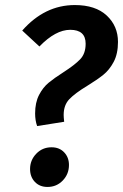

<svg xmlns="http://www.w3.org/2000/svg" viewBox="-20 -725 487 760"><path d="M447 -559Q447 -512 430 -480Q413 -448 388.5 -428.5Q364 -409 325 -385Q277 -356 254.5 -332.5Q232 -309 232 -270Q232 -261 234 -243L127 -226Q119 -248 119 -276Q119 -319 134.5 -349Q150 -379 172.5 -397.5Q195 -416 231 -439Q276 -468 297.5 -490.5Q319 -513 319 -552Q319 -607 258 -607Q200 -607 136 -541L68 -604Q157 -705 276 -705Q358 -705 402.5 -663.5Q447 -622 447 -559ZM99 -56Q99 -91 123.5 -116.5Q148 -142 184 -142Q215 -142 234 -122Q253 -102 253 -72Q253 -36 228.5 -10.5Q204 15 168 15Q137 15 118 -5Q99 -25 99 -56Z"/></svg>

Font: Fira Sans Condensed Medium
Style: Italic
Weight: 500
Width: 3
Italic angle: -8°
Designer: bBox Type GmbH & Carrois Corporate GbR & Edenspiekermann AG
Foundry: bBox Type GmbH & Carrois Corporate GbR & Edenspiekermann AG
Version: Version 4.301